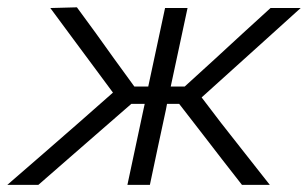

<svg xmlns="http://www.w3.org/2000/svg" viewBox="-52 -518 862 538"><path d="M-31.5 0Q19 -43.5 68.8 -87Q118.5 -130.5 168 -173.5L264.5 -258.5L216 -324Q184 -367 152.8 -409.2Q121.5 -451.5 89 -495.5L163.5 -497.5Q190 -462 216.2 -425.5Q242.5 -389 268.5 -352.5L324.5 -275.5H363.5V-276Q376.5 -336 387.5 -388Q398.5 -440 410.5 -495.5H473.5Q461.5 -440 450.5 -388Q439.5 -336 426.5 -276V-275.5H465.5L550 -352.5Q589 -388.5 628.2 -424.5Q667.5 -460.5 706 -495.5H790.5Q742.5 -452 694.8 -409Q647 -366 600 -323.5L513 -245L567.5 -173.5Q601.5 -130.5 635.5 -87Q669.5 -43.5 704 0H626Q598 -35.5 571.2 -70.2Q544.5 -105 517 -140.5L450 -227H416L413 -211Q400.5 -154 390 -104Q379.5 -54 368 0H305Q316.5 -54 327.2 -104Q338 -154 350 -211L353.5 -227H316L215.5 -139.5Q175.5 -104.5 135.5 -69.8Q95.5 -35 55.5 0Z"/></svg>

Font: Commissioner Light
Style: Italic
Weight: 300
Italic angle: -12°
Designer: Kostas Bartsokas
Foundry: Kostas Bartsokas
Version: Version 1.000; ttfautohint (v1.8.3)